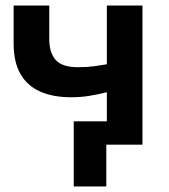

<svg xmlns="http://www.w3.org/2000/svg" viewBox="-20 -520 606 690"><path d="M245 150V-84H435V0H362V150ZM364 0V-188.5Q329.5 -180 299 -175.2Q268.5 -170.5 236 -170.5Q170 -170.5 123.8 -191.2Q77.5 -212 53.2 -254.8Q29 -297.5 29 -363V-500H157V-380.5Q157 -330.5 180.2 -304.5Q203.5 -278.5 260 -278.5Q293 -278.5 317.2 -281.8Q341.5 -285 364 -289V-500H492V0Z"/></svg>

Font: Geologica Medium
Style: Regular
Weight: 500
Designer: Sindre Bremnes, Frode Helland
Foundry: Monokrom Skriftforlag AS
Version: Version 1.010;gftools[0.9.28]